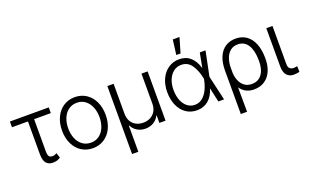

<svg xmlns="http://www.w3.org/2000/svg" viewBox="-100 -1244 3123 1942"><g transform="rotate(-20 1462.0 -273.0)"><path d="M418 -468.8H238.3V-116.2Q238.3 -89.4 245.1 -75.7Q252 -62 262.5 -57.9Q272.9 -53.7 288.1 -53.7Q299.8 -53.7 311.5 -57.9Q323.2 -62 333 -68.4L350.6 -14.6Q330.6 -1 311 4.4Q291.5 9.8 269.5 9.8Q220.7 9.8 196.3 -20.5Q171.9 -50.8 171.9 -116.2V-468.8H0V-530.3H418Z M463.9 -262.7Q463.9 -343.3 493.7 -405.8Q523.4 -468.3 577.1 -503.2Q630.9 -538.1 699.2 -538.1Q767.6 -538.1 821 -503.2Q874.5 -468.3 904.1 -405.8Q933.6 -343.3 933.6 -262.7Q933.6 -182.6 904.1 -120.4Q874.5 -58.1 821 -23.7Q767.6 10.7 699.2 10.7Q630.4 10.7 576.9 -23.7Q523.4 -58.1 493.7 -120.4Q463.9 -182.6 463.9 -262.7ZM867.2 -262.7Q867.2 -321.8 847.4 -370.8Q827.6 -419.9 789.6 -448.7Q751.5 -477.5 699.2 -477.5Q646.5 -477.5 608.2 -448.7Q569.8 -419.9 550 -370.8Q530.3 -321.8 530.3 -262.7Q530.3 -203.6 550 -154.8Q569.8 -106 608.2 -77.4Q646.5 -48.8 699.2 -48.8Q751.5 -48.8 789.6 -77.4Q827.6 -106 847.4 -154.8Q867.2 -203.6 867.2 -262.7Z M1048.8 -530.3H1116.2V-205.1Q1116.2 -162.1 1134.8 -128.4Q1153.3 -94.7 1187.3 -76.2Q1221.2 -57.6 1265.6 -57.6Q1310.1 -57.6 1344.2 -76.4Q1378.4 -95.2 1397.2 -128.7Q1416 -162.1 1416 -205.1V-530.3H1482.4V0H1416V-80.1H1412.1Q1391.6 -38.6 1352.8 -15.9Q1314 6.8 1265.6 6.8Q1218.3 6.8 1179.2 -16.1Q1140.1 -39.1 1120.1 -80.1H1116.2V201.2H1048.8Z M1596.7 -264.6Q1596.7 -343.8 1625.5 -405.8Q1654.3 -467.8 1705.8 -502.4Q1757.3 -537.1 1822.3 -537.1Q1895 -537.1 1942.9 -494.1Q1990.7 -451.2 2012.7 -374H2013.7L2043.9 -530.3H2105.5L2051.3 -265.1L2112.3 0H2050.8L2016.6 -153.3Q1992.7 -73.7 1942.1 -31.5Q1891.6 10.7 1820.3 10.7Q1753.4 10.7 1702.6 -24.2Q1651.9 -59.1 1624.3 -121.6Q1596.7 -184.1 1596.7 -264.6ZM1818.4 -48.8Q1864.7 -48.8 1900.4 -78.4Q1936 -107.9 1958 -154.8Q1980 -201.7 1990.2 -254.9L1992.2 -265.1L1990.2 -274.4Q1974.1 -357.9 1933.8 -417.2Q1893.6 -476.6 1822.3 -476.6Q1776.4 -476.6 1740.5 -449.7Q1704.6 -422.9 1684.3 -374.3Q1664.1 -325.7 1664.1 -263.7Q1664.1 -201.7 1683.1 -152.8Q1702.1 -104 1737.3 -76.4Q1772.5 -48.8 1818.4 -48.8ZM1832 -747.1H1904.3L1857.4 -586.9H1811.5Z M2430.7 -538.1Q2498.5 -538.1 2547.1 -502.9Q2595.7 -467.8 2621.1 -403.1Q2646.5 -338.4 2646.5 -252V-241.2Q2646.5 -167.5 2621.3 -110.6Q2596.2 -53.7 2548.1 -22Q2500 9.8 2434.6 9.8Q2337.9 9.8 2286.6 -65.9L2288.1 197.3H2220.7V-269.5Q2220.7 -356 2246.6 -416.3Q2272.5 -476.6 2319.8 -507.3Q2367.2 -538.1 2430.7 -538.1ZM2285.6 -215.8Q2288.6 -173.3 2304.7 -135.5Q2320.8 -97.7 2352.5 -73.7Q2384.3 -49.8 2431.6 -49.8Q2480.5 -49.8 2512.9 -74.7Q2545.4 -99.6 2561.3 -142.8Q2577.1 -186 2577.1 -241.2V-252Q2577.1 -354.5 2540.3 -415Q2503.4 -475.6 2430.7 -475.6Q2381.3 -475.6 2348.6 -447.8Q2315.9 -419.9 2300.3 -373.5Q2284.7 -327.1 2285.2 -270.5Z M2826.2 -530.3V-118.2Q2826.2 -86.4 2842.3 -72Q2858.4 -57.6 2882.8 -57.6Q2894 -57.6 2905.8 -59.6Q2917.5 -61.5 2921.9 -63.5L2923.8 -1Q2895 6.8 2861.3 6.8Q2814.9 6.8 2787.4 -24.2Q2759.8 -55.2 2759.8 -118.2V-530.3Z"/></g></svg>

Font: Pretendard JP Light
Style: Regular
Weight: 300
Designer: Base glyphs from Inter by Rasmus Andersson; Hangeul glyphs from Noto Sans CJK(Source Han Sans) by Jang Soo-young and Kan
Foundry: Kil Hyung-jin
Version: Version 1.309